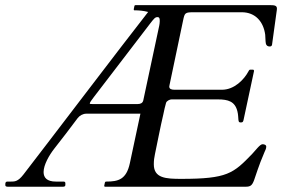

<svg xmlns="http://www.w3.org/2000/svg" viewBox="-30 -708 1080 728"><path d="M901.4 0C938.5 0 925.3 -21 973.1 -131.8C976.1 -139.2 979.5 -144 979.5 -151.9C979.5 -159.2 971.2 -161.1 965.3 -161.1C955.6 -161.1 939 -137.7 925.8 -124C854.5 -50.3 832 -29.8 657.2 -29.8C599.1 -29.8 553.2 -32.2 553.2 -85C553.2 -99.1 554.7 -110.8 557.6 -124C568.4 -175.3 577.6 -224.6 589.4 -274.9C593.3 -292 594.7 -301.8 599.6 -317.9C602.1 -326.2 614.7 -331.1 620.1 -331.1H796.4C834.5 -331.1 860.8 -323.7 870.1 -286.1C873.5 -272.9 873 -261.7 874 -253.9C875 -245.1 876.5 -243.7 883.8 -243.7C891.1 -243.7 892.1 -247.6 893.6 -253.9L932.6 -436C932.6 -437 933.1 -436.5 933.1 -439C933.1 -442.4 931.6 -443.8 928.7 -443.8H920.4C916 -443.8 915.5 -443.8 912.1 -437.5C895.5 -406.2 858.4 -367.7 811.5 -367.7H632.3C620.6 -367.7 611.8 -370.1 611.8 -379.9C611.8 -381.8 612.3 -383.3 612.8 -385.7L664.1 -629.9C670.4 -659.7 670.9 -661.6 707 -661.6H886.2C939 -661.6 969.2 -625 975.6 -576.2C976.6 -567.4 976.1 -552.7 978 -543C979.5 -535.2 985.4 -531.7 992.7 -531.7C997.6 -531.7 1001 -534.2 1001.5 -538.6C1019.5 -673.3 1020 -668 1020 -675.8C1020 -687 1010.3 -688.5 995.6 -688.5H484.4C481 -688.5 480 -687 479.5 -684.6L477.1 -672.9C477.1 -669.4 478 -668.9 480 -668.9C495.6 -668.9 514.2 -667.5 531.7 -662.6C432.1 -535.6 148.9 -162.6 58.6 -45.9C38.1 -19.5 25.9 -19.5 11.2 -19.5H-2.4C-6.8 -19.5 -9.8 -16.6 -9.8 -10.7V-5.9C-9.8 -2.4 -7.3 0 -0.5 0H208C214.4 0 217.8 -1.5 217.8 -6.8V-14.2C217.8 -17.1 214.8 -19.5 211.9 -19.5H182.1C147.5 -19.5 135.3 -34.7 135.3 -55.7C135.3 -83 156.7 -120.1 176.3 -145C210.4 -188.5 231.4 -215.8 264.6 -260.3C272 -270 284.7 -276.9 296.9 -276.9H502.4L462.4 -89.4C449.2 -27.3 418.5 -19.5 372.6 -19.5C369.1 -19.5 368.2 -17.1 367.7 -15.6L365.2 -3.9C365.2 -2.4 365.2 0 368.7 0ZM320.3 -313.5C311 -313.5 310.5 -314 310.5 -315.4C310.5 -318.8 314.9 -325.2 315.4 -325.7L325.7 -339.8L539.6 -619.1C553.7 -637.2 558.1 -643.1 566.9 -643.1C575.2 -643.1 575.7 -637.2 575.7 -627.4C575.7 -622.6 574.7 -614.7 573.7 -610.4L513.2 -327.1C510.7 -316.9 502.4 -313.5 492.2 -313.5Z"/></svg>

Font: Cardo
Style: Italic
Weight: 400
Designer: David J. Perry
Foundry: David J. Perry
Version: Version 0.99